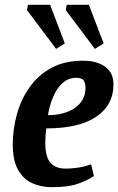

<svg xmlns="http://www.w3.org/2000/svg" viewBox="-20 -767 491 797"><path d="M195 10Q150 10 113 -7Q76 -24 54.5 -63Q33 -102 33 -167Q33 -230 50 -292Q67 -354 102.5 -404.5Q138 -455 193 -485Q248 -515 324 -515Q381 -515 416 -490.5Q451 -466 451 -416Q451 -331 379.5 -282.5Q308 -234 172 -234Q170 -217 169 -204.5Q168 -192 168 -172Q168 -139 176 -115.5Q184 -92 203 -79.5Q222 -67 253 -67Q276 -67 303 -71Q330 -75 358 -85L370 -36Q346 -20 305.5 -5Q265 10 195 10ZM179 -289Q248 -289 291.5 -319.5Q335 -350 335 -403Q335 -420 328 -432Q321 -444 295 -444Q253 -444 222.5 -403.5Q192 -363 179 -289ZM374 -564 253 -725 257 -747H349L410 -587ZM213 -564 92 -725 96 -747H188L249 -587Z"/></svg>

Font: Manuale
Style: Italic
Weight: 400
Italic angle: -11°
Designer: Eduardo Tunni / Pablo Cosgaya
Foundry: Eduardo Tunni / Pablo Cosgaya
Version: Version 1.002